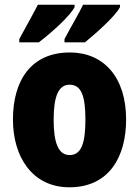

<svg xmlns="http://www.w3.org/2000/svg" viewBox="-20 -786 592 816"><path d="M490 -756V-766H333C319 -735 287 -682 254 -620V-606H341C389 -645 472 -719 490 -756ZM297 -756V-766H141C126 -736 96 -683 62 -620V-606H145C200 -648 278 -718 297 -756ZM516 -278C516 -460 419 -563 277 -563C112 -563 35 -444 35 -278C35 -120 117 10 275 10C446 10 516 -123 516 -278ZM208 -277C208 -378 229 -426 276 -426C326 -426 343 -377 343 -278C343 -178 326 -127 276 -127C228 -127 208 -179 208 -277Z"/></svg>

Font: Noto Sans Thai Looped Condensed Black
Style: Regular
Weight: 900
Width: 3
Designer: Sasikarn Vongin, Ben Mitchell
Foundry: The Fontpad Ltd
Version: Version 1.001